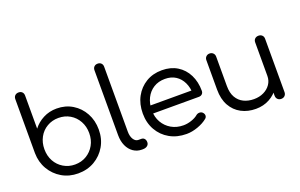

<svg xmlns="http://www.w3.org/2000/svg" viewBox="-92 -1169 2443 1563"><g transform="rotate(-20 1129.5 -387.5)"><path d="M366 5Q288 5 226 -31.5Q164 -68 127.5 -130.5Q91 -193 90 -271V-738Q90 -758 102 -769.5Q114 -781 133 -781Q152 -781 163.5 -769.5Q175 -758 175 -738V-452Q209 -497 262 -524.5Q315 -552 379 -552Q455 -552 515 -515.5Q575 -479 609.5 -416Q644 -353 644 -274Q644 -194 607.5 -131Q571 -68 508.5 -31.5Q446 5 366 5ZM366 -72Q422 -72 466 -98.5Q510 -125 535.5 -170.5Q561 -216 561 -274Q561 -331 535.5 -377Q510 -423 466 -449Q422 -475 366 -475Q312 -475 267.5 -449Q223 -423 198 -377Q173 -331 173 -274Q173 -216 198 -170.5Q223 -125 267.5 -98.5Q312 -72 366 -72Z M918 0Q877 0 844.5 -22.5Q812 -45 794 -85Q776 -125 776 -177V-739Q776 -758 787.5 -769.5Q799 -781 818 -781Q837 -781 848.5 -769.5Q860 -758 860 -739V-177Q860 -136 876.5 -110Q893 -84 918 -84H943Q960 -84 970 -72.5Q980 -61 980 -42Q980 -23 965.5 -11.5Q951 0 927 0Z M1305 5Q1223 5 1160 -30.5Q1097 -66 1061 -129Q1025 -192 1025 -273Q1025 -355 1059 -417.5Q1093 -480 1152.5 -516Q1212 -552 1290 -552Q1367 -552 1423 -517.5Q1479 -483 1509.5 -422Q1540 -361 1540 -283Q1540 -266 1529 -255.5Q1518 -245 1501 -245H1083V-314H1505L1463 -284Q1463 -339 1442 -383Q1421 -427 1382.5 -452Q1344 -477 1290 -477Q1233 -477 1191 -450.5Q1149 -424 1126 -378Q1103 -332 1103 -273Q1103 -214 1129 -168.5Q1155 -123 1200.5 -96.5Q1246 -70 1305 -70Q1339 -70 1374.5 -82Q1410 -94 1431 -112Q1443 -122 1458.5 -122.5Q1474 -123 1485 -114Q1499 -101 1499.5 -85.5Q1500 -70 1487 -59Q1453 -31 1402.5 -13Q1352 5 1305 5Z M1905 6Q1835 6 1779.5 -23.5Q1724 -53 1692 -110Q1660 -167 1660 -250V-505Q1660 -523 1672 -535Q1684 -547 1702 -547Q1721 -547 1733 -535Q1745 -523 1745 -505V-250Q1745 -190 1767.5 -151Q1790 -112 1829 -93Q1868 -74 1917 -74Q1964 -74 2001.5 -92Q2039 -110 2061 -142Q2083 -174 2083 -214H2141Q2139 -151 2108 -101.5Q2077 -52 2024 -23Q1971 6 1905 6ZM2126 0Q2107 0 2095 -12Q2083 -24 2083 -43V-505Q2083 -524 2095 -535.5Q2107 -547 2126 -547Q2145 -547 2157 -535.5Q2169 -524 2169 -505V-43Q2169 -24 2157 -12Q2145 0 2126 0Z"/></g></svg>

Font: Comfortaa Medium
Style: Regular
Weight: 500
Designer: Johan Aakerlund
Foundry: Johan Aakerlund
Version: Version 3.104; ttfautohint (v1.8.1.43-b0c9)